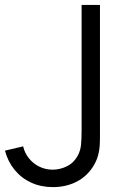

<svg xmlns="http://www.w3.org/2000/svg" viewBox="-20 -740 504 774"><path d="M0 -132.7 73.3 -150Q79.3 -123.7 96.4 -102.1Q113.5 -80.5 138.6 -68.2Q163.7 -56 192.3 -56Q223 -56 251 -70.4Q279 -84.8 294.3 -114Q304.2 -133.3 306.6 -155.8Q309 -178.2 309 -221.3V-720H383V-221.3V-206Q383.2 -173.3 382.1 -154.1Q381 -134.8 375.9 -115.3Q370.8 -95.8 359.7 -76Q334 -31.2 290.6 -8.4Q247.2 14.3 193 14.3Q145.5 14.3 105.9 -3.7Q66.3 -21.8 39.1 -55Q11.8 -88.2 0 -132.7Z"/></svg>

Font: Tap Sans
Style: Regular
Weight: 400
Designer: Tap Payments
Foundry: Tap Payments
Version: Version 1.001;Glyphs 3.1.2 (3151)